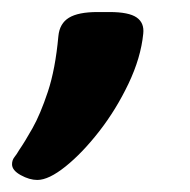

<svg xmlns="http://www.w3.org/2000/svg" viewBox="-58 -174 316 319"><path d="M4 125Q-9 125 -23.5 117Q-38 109 -38 99Q-38 92 -34 87Q-30 82 -26 75Q-17 62 -4 39Q9 16 21.5 -21.5Q34 -59 39 -114Q41 -135 56.5 -144.5Q72 -154 104 -154H124Q156 -154 169 -145Q182 -136 180 -118Q176 -78 155.5 -35Q135 8 107 44Q79 80 51 102.5Q23 125 4 125Z"/></svg>

Font: Asap Expanded Expanded Regular
Style: Bold Italic
Weight: 700
Width: 7
Italic angle: -6°
Designer: Pablo Cosgaya
Foundry: Omnibus-Type
Version: Version 3.001; ttfautohint (v1.8.4.7-5d5b)